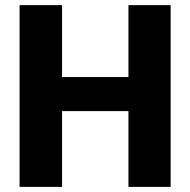

<svg xmlns="http://www.w3.org/2000/svg" viewBox="-20 -731 745 751"><path d="M532.2 -296.4H170.9V-429.7H532.2ZM222.7 0H56.6V-710.9H222.7ZM647.5 0H482.4V-710.9H647.5Z"/></svg>

Font: Heebo ExtraBold
Style: Regular
Weight: 800
Designer: Oded Ezer
Foundry: Ezer Type House
Version: Version 3.100